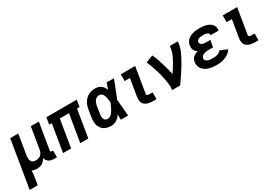

<svg xmlns="http://www.w3.org/2000/svg" viewBox="14 -1458 3690 2583"><g transform="rotate(-30 1859.5 -166.5)"><path d="M-25 205H100L117 102Q122 75 125 47.5Q128 20 128 -8Q146 1 166 4.5Q186 8 206 8Q234 8 262 -1Q290 -10 311.5 -31.5Q333 -53 347 -78Q351 -50 370.5 -28.5Q390 -7 418 0.5Q446 8 476 8H513V-97H494Q487 -97 481.5 -99.5Q476 -102 474.5 -108Q473 -114 474 -121L542 -530H417L361 -192Q357 -166 341 -142Q325 -118 299 -107.5Q273 -97 247 -97Q225 -97 206 -105.5Q187 -114 177.5 -132.5Q168 -151 167 -172Q166 -193 170 -215L222 -530H97Z M612 0H737L807 -425H949L879 0H1004L1074 -425H1114L1131 -530H659L642 -425H682Z M1362 8Q1390 8 1418 -3.5Q1446 -15 1468.5 -35.5Q1491 -56 1509 -81Q1509 -40 1509 0H1622Q1617 -64 1612 -127.5Q1607 -191 1600 -255Q1629 -323 1655 -392Q1681 -461 1708 -530H1595Q1579 -483 1562 -435Q1551 -463 1532 -487.5Q1513 -512 1484 -525Q1455 -538 1422 -538Q1391 -538 1359.5 -531Q1328 -524 1299.5 -505.5Q1271 -487 1250.5 -460.5Q1230 -434 1218.5 -403.5Q1207 -373 1202 -342L1184 -232Q1178 -195 1178.5 -158.5Q1179 -122 1192 -89.5Q1205 -57 1230.5 -34Q1256 -11 1291 -1.5Q1326 8 1362 8ZM1362 -97Q1343 -97 1327.5 -108.5Q1312 -120 1307 -138Q1302 -156 1302 -175.5Q1302 -195 1306 -215L1324 -325Q1327 -344 1333.5 -362.5Q1340 -381 1352.5 -398Q1365 -415 1383.5 -424Q1402 -433 1422 -433Q1443 -433 1458.5 -420.5Q1474 -408 1482 -389.5Q1490 -371 1494.5 -351.5Q1499 -332 1501.5 -311.5Q1504 -291 1505 -271Q1496 -249 1486.5 -227.5Q1477 -206 1466 -185Q1455 -164 1440.5 -144.5Q1426 -125 1405.5 -111Q1385 -97 1362 -97Z M2006 0H2064V-105H2006Q1996 -105 1987.5 -108Q1979 -111 1975 -119Q1971 -127 1973 -136L2038 -530H1814V-425H1896L1851 -153Q1845 -120 1852 -88Q1859 -56 1883.5 -35.5Q1908 -15 1940 -7.5Q1972 0 2006 0Z M2306 0H2431Q2458 -38 2484 -76Q2510 -114 2535 -152.5Q2560 -191 2583.5 -230.5Q2607 -270 2628.5 -310.5Q2650 -351 2668 -392.5Q2686 -434 2693 -477L2702 -530H2577L2568 -477Q2562 -438 2544.5 -400Q2527 -362 2507 -325.5Q2487 -289 2464.5 -254Q2442 -219 2418 -184Q2407 -245 2390 -305Q2373 -365 2353.5 -423.5Q2334 -482 2308 -538L2196 -494Q2213 -456 2227 -416.5Q2241 -377 2253.5 -337Q2266 -297 2276.5 -256Q2287 -215 2295.5 -173Q2304 -131 2309 -87.5Q2314 -44 2306 0Z M2998 8Q3041 8 3085 -1Q3129 -10 3169.5 -35Q3210 -60 3235 -98L3125 -145Q3110 -126 3088 -115Q3066 -104 3043.5 -100.5Q3021 -97 2998 -97Q2982 -97 2966.5 -98.5Q2951 -100 2936 -103.5Q2921 -107 2907.5 -114Q2894 -121 2886 -134Q2878 -147 2881 -163Q2884 -181 2899 -194.5Q2914 -208 2932.5 -213.5Q2951 -219 2969 -221Q2987 -223 3005 -223H3071L3089 -328H3022Q3006 -328 2990.5 -330.5Q2975 -333 2961.5 -339Q2948 -345 2939.5 -358Q2931 -371 2934 -387Q2937 -402 2950 -412.5Q2963 -423 2978.5 -426.5Q2994 -430 3009 -431.5Q3024 -433 3038 -433Q3053 -433 3067.5 -431.5Q3082 -430 3095 -425Q3108 -420 3117.5 -409Q3127 -398 3124 -383Q3124 -382 3123 -381H3247Q3248 -385 3249 -389Q3254 -420 3242.5 -448Q3231 -476 3208.5 -493.5Q3186 -511 3158 -521Q3130 -531 3100 -534.5Q3070 -538 3039 -538Q3011 -538 2983 -535Q2955 -532 2927.5 -523.5Q2900 -515 2874.5 -499Q2849 -483 2833 -457.5Q2817 -432 2812 -405Q2808 -380 2812 -356Q2816 -332 2830 -313.5Q2844 -295 2864 -282Q2845 -276 2827.5 -267.5Q2810 -259 2794 -246Q2778 -233 2769.5 -215Q2761 -197 2758 -178Q2752 -142 2763 -108Q2774 -74 2799.5 -50.5Q2825 -27 2857.5 -14Q2890 -1 2925.5 3.5Q2961 8 2998 8Z M3590 0H3648V-105H3590Q3580 -105 3571.5 -108Q3563 -111 3559 -119Q3555 -127 3557 -136L3622 -530H3398V-425H3480L3435 -153Q3429 -120 3436 -88Q3443 -56 3467.5 -35.5Q3492 -15 3524 -7.5Q3556 0 3590 0Z"/></g></svg>

Font: Iosevka Sparkle
Style: Bold Italic
Weight: 700
Italic angle: -9°
Designer: Belleve Invis
Foundry: Belleve Invis
Version: Version 4.5.0; ttfautohint (v1.8.3)